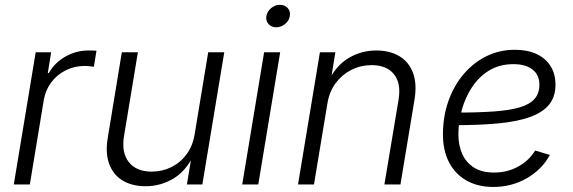

<svg xmlns="http://www.w3.org/2000/svg" viewBox="-20 -757 2352 788"><path d="M36.6 0 126.5 -542.5H189.9L176.3 -457.5H180.7Q204.1 -499.5 248.3 -524.7Q292.5 -549.8 343.3 -549.8Q351.6 -549.8 360.6 -549.6Q369.6 -549.3 376 -548.8L365.2 -482.9Q360.4 -483.4 349.9 -484.9Q339.4 -486.3 326.7 -486.3Q285.6 -486.3 250 -468.5Q214.4 -450.7 190.7 -419.4Q167 -388.2 159.7 -346.7L102.5 0Z M577.6 7.3Q522.9 7.3 484.1 -15.6Q445.3 -38.6 428.5 -83.3Q411.6 -127.9 422.4 -192.4L480 -542.5H545.9L488.8 -197.3Q478 -130.4 508.8 -91.6Q539.6 -52.7 602.5 -52.7Q645.5 -52.7 682.6 -70.8Q719.7 -88.9 745.4 -123.3Q771 -157.7 778.8 -205.6L834.5 -542.5H900.4L810.5 0H747.1L768.1 -127H778.8Q744.1 -55.2 691.4 -23.9Q638.7 7.3 577.6 7.3Z M974.1 0 1064 -542.5H1129.9L1040 0ZM1113.8 -645Q1093.8 -645 1082 -658.4Q1070.3 -671.9 1073.2 -690.9Q1076.7 -710.4 1093 -723.9Q1109.4 -737.3 1128.9 -737.3Q1148.9 -737.3 1160.9 -723.9Q1172.9 -710.4 1169.4 -690.9Q1166.5 -671.9 1149.9 -658.4Q1133.3 -645 1113.8 -645Z M1324.2 -335 1268.6 0H1203.1L1293 -542.5H1356.4L1335.9 -416L1324.7 -418Q1358.4 -487.8 1410.6 -518.8Q1462.9 -549.8 1523.9 -549.8Q1580.1 -549.8 1619.1 -526.4Q1658.2 -502.9 1675 -458Q1691.9 -413.1 1681.2 -348.1L1623.5 0H1557.6L1615.7 -347.2Q1627 -415 1596.9 -452.4Q1566.9 -489.7 1505.4 -489.7Q1461.4 -489.7 1423.3 -470.9Q1385.3 -452.1 1358.9 -417.5Q1332.5 -382.8 1324.2 -335Z M2004.4 10.3Q1941.4 10.3 1895 -15.9Q1848.6 -42 1823.2 -90.3Q1797.9 -138.7 1797.9 -205.6Q1797.9 -278.3 1820.1 -341.6Q1842.3 -404.8 1882.6 -452.4Q1922.9 -500 1976.6 -526.4Q2030.3 -552.7 2092.8 -552.7Q2144.5 -552.7 2181.9 -535.4Q2219.2 -518.1 2239.5 -485.8Q2259.8 -453.6 2259.8 -409.2Q2259.8 -360.4 2233.9 -328.1Q2208 -295.9 2156.2 -277.1Q2104.5 -258.3 2026.6 -250.7Q1948.7 -243.2 1844.7 -243.2L1852.5 -294.9Q1942.4 -294.9 2007.1 -299.6Q2071.8 -304.2 2113 -316.4Q2154.3 -328.6 2174.1 -351.3Q2193.8 -374 2193.8 -410.2Q2193.8 -449.2 2165.8 -471.4Q2137.7 -493.7 2087.4 -493.7Q2030.8 -493.7 1988.5 -468.3Q1946.3 -442.9 1918.2 -400.6Q1890.1 -358.4 1875.7 -307.4Q1861.3 -256.3 1861.3 -205.6Q1861.3 -160.6 1877.2 -125Q1893.1 -89.4 1925.5 -69.1Q1958 -48.8 2007.8 -48.8Q2062.5 -48.8 2106.9 -73.5Q2151.4 -98.1 2176.3 -139.2L2236.8 -121.1Q2204.6 -61.5 2142.3 -25.6Q2080.1 10.3 2004.4 10.3Z"/></svg>

Font: Inter 16pt Light
Style: Italic
Weight: 300
Italic angle: -9.3988°
Version: Version 4.001;git-66647c0bb